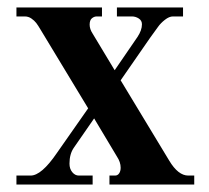

<svg xmlns="http://www.w3.org/2000/svg" viewBox="-20 -494 560 514"><path d="M24 0H228V-24H191C184.3 -24 178.5 -27 173.5 -33C168.5 -39 166 -46.7 166 -56C166 -73.3 170 -87.7 178 -99L232 -177L293 -75C299.7 -65 303 -55 303 -45C303 -39 301.7 -34 299 -30C296.3 -26 292.7 -24 288 -24H273V0H500V-24H484C466 -24 449 -37.3 433 -64L303 -279L382 -393C391.3 -405.7 398.3 -415.3 403 -422C407.7 -428.7 413.8 -435 421.5 -441C429.2 -447 436.3 -450 443 -450H470V-474H293V-450H333C339.7 -450 345.8 -448.2 351.5 -444.5C357.2 -440.8 360 -435.7 360 -429C360 -418.3 356 -407 348 -395L287 -306L228 -404C222.7 -412 220 -420 220 -428C220 -436 222 -441.7 226 -445C230 -448.3 234.3 -450 239 -450H253V-474H24V-450H46C52.7 -450 58.7 -448.2 64 -444.5C69.3 -440.8 73.7 -436.8 77 -432.5C80.3 -428.2 84.3 -422 89 -414L216 -204L132 -84C104.7 -44 81.3 -24 62 -24H24Z"/></svg>

Font: Km Standard TT
Style: Bold
Weight: 700
Designer: Alexey Kryukov <alexios@thessalonica.org.ru>
Version: Version 2.0.2